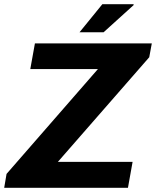

<svg xmlns="http://www.w3.org/2000/svg" viewBox="-37 -892 741 912"><path d="M340.8 -738.8 449.2 -872.1H597.2L598.1 -868.2L455.1 -738.8ZM-17.1 0 -5.9 -65.9 428.2 -564H106.9L128.9 -686H684.1L671.9 -620.1L237.8 -123H592.8L570.8 0Z"/></svg>

Font: Archivo
Style: Bold Italic
Weight: 700
Italic angle: -10°
Designer: Hector Gatti
Foundry: Omnibus-Type
Version: Version 2.001